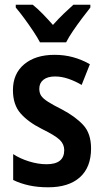

<svg xmlns="http://www.w3.org/2000/svg" viewBox="-20 -786 440 816"><path d="M367 -155Q367 -75 319.5 -32.5Q272 10 185 10Q140 10 103.5 2Q67 -6 36 -21V-131Q65 -112 103.5 -100Q142 -88 178 -88Q253 -88 253 -148Q253 -173 234 -191.5Q215 -210 158 -238Q100 -267 67.5 -304Q35 -341 35 -403Q35 -473 83 -513Q131 -553 212 -553Q253 -553 290 -543Q327 -533 362 -513L327 -425Q300 -441 271 -451Q242 -461 214 -461Q182 -461 164.5 -447Q147 -433 147 -409Q147 -391 155 -379Q163 -367 184 -353.5Q205 -340 243 -321Q300 -291 333.5 -255Q367 -219 367 -155ZM150 -606Q139 -627 121 -654Q103 -681 83.5 -707.5Q64 -734 47 -754V-766H119Q139 -750 161 -727.5Q183 -705 205 -680Q230 -708 250 -727Q270 -746 292 -766H364V-754Q348 -734 328.5 -708Q309 -682 290.5 -655Q272 -628 261 -606Z"/></svg>

Font: Noto Sans Thai Looped Condensed SemiBold
Style: Regular
Weight: 600
Width: 3
Designer: Sasikarn Vongin, Ben Mitchell
Foundry: The Fontpad Ltd
Version: Version 1.001; ttfautohint (v1.8.4.7-5d5b)